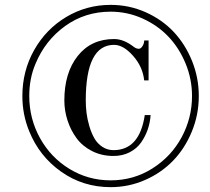

<svg xmlns="http://www.w3.org/2000/svg" viewBox="-20 -750 860 788"><path d="M126 -488.8Q100.1 -428.7 100.1 -356Q100.1 -263.2 144 -183.6Q188 -104 264.9 -56.9Q341.8 -9.8 434.1 -9.8Q528.3 -9.8 605.7 -58.8Q683.1 -107.9 725.6 -187Q768.1 -266.1 768.1 -356Q768.1 -425.3 741.7 -489.3Q715.3 -553.2 670.9 -599.9Q626.5 -646.5 564.5 -674.3Q502.4 -702.1 434.1 -702.1Q329.1 -702.1 247.3 -643.1Q165.5 -584 126 -488.8ZM100.1 -210.9Q71.8 -279.3 71.8 -356Q71.8 -458.5 120.1 -544.4Q168.5 -630.4 251.7 -680.2Q335 -730 434.1 -730Q509.8 -730 577.4 -700Q645 -669.9 692.6 -619.4Q740.2 -568.8 768.1 -500Q795.9 -431.2 795.9 -356Q795.9 -279.3 767.3 -210Q738.8 -140.6 690.4 -90.6Q642.1 -40.5 575.2 -11.2Q508.3 18.1 434.1 18.1Q320.8 18.1 231.2 -45.2Q141.6 -108.4 100.1 -210.9ZM244.1 -337.9Q244.1 -451.2 299.1 -520.5Q354 -589.8 448.2 -589.8Q488.3 -589.8 529.8 -557.1Q540 -549.8 549.8 -549.8Q558.1 -549.8 564.9 -560.8Q571.8 -571.8 571.8 -584H589.8V-419.9H571.8Q565.9 -476.1 526.1 -521Q486.3 -565.9 448.2 -565.9Q332 -565.9 332 -337.9Q332 -312 335.2 -286.1Q338.4 -260.3 346.7 -232.2Q355 -204.1 367.2 -182.6Q379.4 -161.1 399.9 -147.5Q420.4 -133.8 445.8 -133.8Q552.7 -133.8 574.2 -277.8H598.1Q596.2 -248 586.7 -219.7Q577.1 -191.4 559.6 -166Q542 -140.6 512.5 -125.2Q482.9 -109.9 445.8 -109.9Q397.5 -109.9 357.9 -129.9Q318.4 -149.9 294.2 -182.9Q270 -215.8 257.1 -255.9Q244.1 -295.9 244.1 -337.9Z"/></svg>

Font: Flanker Steampunk
Style: Italic
Weight: 400
Italic angle: -12°
Designer: Alexey Kryukov, Leonardo Di Lena
Foundry: Alexey Kryukov, Leonardo Di Lena
Version: 1.210